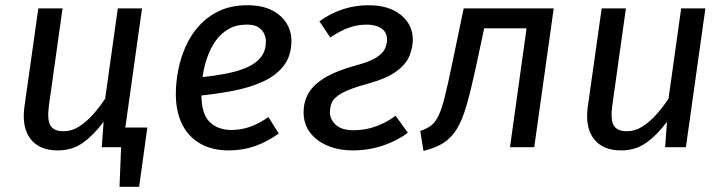

<svg xmlns="http://www.w3.org/2000/svg" viewBox="-20 -559 2755 729"><path d="M414.6 -74.7H539.4L508.3 150.2H433.8L439.8 0H404.7ZM199.5 12.1Q129.4 12.1 95.9 -31.5Q62.5 -75 72.5 -152L125.5 -527.1H217.5L165.5 -156.3Q158.6 -102.5 172 -81.6Q185.4 -60.8 220.2 -60.8Q253 -60.8 281.3 -79.2Q309.7 -97.6 334.5 -125.9Q359.4 -154.3 379.3 -184.2L427.3 -527.1H519.3L445.3 0H366.4L373.4 -96.7Q336.4 -46.8 295.4 -17.4Q254.4 12.1 199.5 12.1Z M919.1 -539.1Q975.2 -539.1 1012.3 -520.1Q1049.4 -501.1 1068 -470.6Q1086.5 -440 1086.5 -405Q1086.5 -348 1058 -310.4Q1029.5 -272.9 979.9 -249.9Q930.4 -226.9 865.9 -214.4Q801.4 -201.9 730.5 -195L739.6 -265.4Q798.5 -271.3 844.8 -280.8Q891.2 -290.3 923.5 -305.8Q955.8 -321.3 972.7 -344.7Q989.6 -368.1 989.6 -401.9Q989.6 -414.9 983.6 -429.3Q977.6 -443.8 962.2 -454.7Q946.8 -465.6 917.9 -465.6Q877 -465.6 847.7 -448.7Q818.3 -431.7 798.3 -403.2Q778.4 -374.7 766.5 -339.8Q754.5 -304.9 749.5 -269.4Q744.6 -234 744.6 -202.1Q744.6 -126.3 776 -95.9Q807.4 -65.5 858.2 -65.5Q895.2 -65.5 929.2 -77.5Q963.1 -89.5 999.2 -114.5L1038.4 -52Q995.4 -21 948.8 -4.5Q902.2 12.1 849.1 12.1Q784.9 12.1 739.8 -14Q694.7 -40 671.1 -88Q647.6 -136.1 647.6 -202.1Q647.6 -245.1 656.6 -292.1Q665.6 -339.1 685.2 -383.1Q704.7 -427.1 736.8 -462.1Q768.8 -497.1 813.9 -518.1Q859 -539.1 919.1 -539.1Z M1379 -539.1Q1457.2 -539.1 1502.3 -502.1Q1547.4 -465.1 1547.4 -409Q1547.4 -378.9 1534.8 -347.4Q1522.3 -315.8 1485.3 -288.3Q1448.3 -260.8 1375.3 -240.8Q1308.6 -222.8 1278.1 -205.4Q1247.7 -187.9 1240.2 -170.5Q1232.7 -153 1232.7 -133.1Q1232.7 -105.3 1255.1 -84.9Q1277.5 -64.5 1323.3 -64.5Q1367.2 -64.5 1408.2 -79.5Q1449.1 -94.5 1482.1 -119.5L1528.4 -55.1Q1489.4 -25 1434.7 -6.5Q1380.1 12.1 1318 12.1Q1267.9 12.1 1225.8 -5Q1183.7 -22 1158.2 -54.5Q1132.7 -87.1 1132.7 -133.1Q1132.7 -171.1 1150.2 -203.1Q1167.7 -235.1 1210.7 -262.2Q1253.7 -289.2 1329.7 -310.2Q1383.6 -324.2 1409 -340.7Q1434.5 -357.1 1442 -375Q1449.5 -392.9 1449.5 -408.8Q1449.5 -436.7 1428.1 -451.1Q1406.7 -465.5 1372.8 -465.5Q1335.9 -465.5 1302.4 -453Q1268.9 -440.6 1234 -416.6L1192.8 -478.1Q1235.8 -509.1 1282.4 -524.1Q1329 -539.1 1379 -539.1Z M1740.5 -527.1H2082.4L2008.4 0H1916.4L1979.3 -451.4H1818.3L1787.4 -306.2Q1768.4 -218.3 1751.9 -160.7Q1735.4 -103.2 1714.4 -69.1Q1693.4 -35.1 1663.3 -16Q1633.1 3 1587.9 14L1575.7 -61.7Q1601.7 -70.6 1617.7 -83.1Q1633.7 -95.6 1645.6 -121Q1657.6 -146.4 1669.1 -192.8Q1680.6 -239.2 1696.6 -316.1Z M2338.5 12.1Q2268.4 12.1 2234.9 -31.5Q2201.5 -75 2211.5 -152L2264.5 -527.1H2356.5L2304.5 -156.3Q2297.6 -102.5 2311 -81.6Q2324.4 -60.8 2359.2 -60.8Q2392 -60.8 2420.3 -79.2Q2448.7 -97.6 2473.5 -125.9Q2498.4 -154.3 2518.3 -184.2L2566.3 -527.1H2658.3L2584.3 0H2505.4L2512.4 -96.7Q2475.4 -46.8 2434.4 -17.4Q2393.4 12.1 2338.5 12.1Z"/></svg>

Font: Fira Sans Variable
Style: Italic
Weight: 397
Italic angle: -8°
Designer: Carrois Corporate & Edenspiekermann AG
Foundry: Carrois Corporate GbR & Edenspiekermann AG
Version: Version 4.202